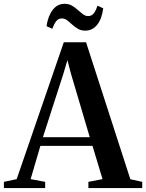

<svg xmlns="http://www.w3.org/2000/svg" viewBox="-48 -964 749 984"><path d="M37.5 -46 279 -747.5H393L620 -45.5L681 -32V0H405V-32L477.5 -46L426 -216.5H159L109 -46L183.5 -32V0H-28V-32ZM412 -261 315.5 -587 297.5 -656 277 -586.5 172 -261ZM389 -807Q367 -807 351 -816.5Q335 -826 321.8 -838.2Q308.5 -850.5 296 -860Q283.5 -869.5 269 -869.5Q250.5 -869.5 239.8 -855.2Q229 -841 220 -816.5L190.5 -830Q198 -882 222 -913.2Q246 -944.5 283 -944.5Q305 -944.5 321 -935Q337 -925.5 350.5 -913.2Q364 -901 376.5 -891.5Q389 -882 403 -881.5Q421 -881.5 432 -894.8Q443 -908 451.5 -935L481 -921.5Q474 -867 450 -837Q426 -807 389 -807Z"/></svg>

Font: Merriweather 96pt SemiBold
Style: Regular
Weight: 600
Version: Version 2.100